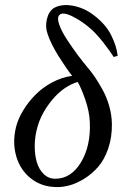

<svg xmlns="http://www.w3.org/2000/svg" viewBox="-20 -734 491 769"><path d="M451.2 -511.2Q451.2 -509.3 443.6 -508.1Q436 -506.8 436 -504.9Q420.9 -528.8 395.5 -561.5Q370.1 -594.2 346.2 -616.2Q310.5 -648.4 270.5 -668.2Q230.5 -688 217.8 -673.8Q207.5 -663.1 217.3 -635.3Q227.1 -607.4 250.2 -572.5Q273.4 -537.6 292.5 -512.2Q311.5 -486.8 329.1 -465.8Q345.2 -447.3 359.4 -426.5Q373.5 -405.8 390.4 -375.5Q407.2 -345.2 417.5 -309.1Q427.7 -272.9 428.2 -236.8Q428.7 -183.1 413.3 -138.7Q397.9 -94.2 373.3 -65.9Q348.6 -37.6 317.6 -18.3Q286.6 1 257.1 8.8Q227.5 16.6 201.2 15.1Q144 13.2 102.3 -20.5Q60.5 -54.2 44.9 -108.6Q29.3 -163.1 43.9 -224.1Q52.2 -257.8 72.8 -291.7Q93.3 -325.7 122.1 -354.7Q150.9 -383.8 189.5 -404.3Q228 -424.8 269 -430.2Q246.6 -458 215.3 -507.8Q184.1 -557.6 170.9 -597.2Q160.6 -625 167.5 -656Q174.3 -687 194.8 -701.2Q225.1 -719.2 271 -711.2Q316.9 -703.1 356 -672.9Q403.3 -637.2 425.3 -593Q447.3 -548.8 451.2 -511.2ZM339.8 -244.1Q338.4 -286.6 321.3 -335.7Q304.2 -384.8 291 -405.8Q234.4 -388.2 190.2 -335.4Q146 -282.7 129.9 -225.1Q119.6 -189 119.1 -151.9Q118.7 -114.7 127.2 -85.2Q135.7 -55.7 155 -36.9Q174.3 -18.1 201.2 -18.1Q264.6 -18.1 304.2 -83.7Q343.8 -149.4 339.8 -244.1Z"/></svg>

Font: GFS Olga
Style: Regular
Weight: 400
Designer: George Matthiopoulos
Foundry: George Matthiopoulos
Version: Version 1.0